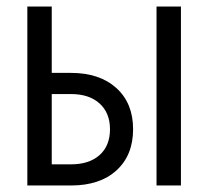

<svg xmlns="http://www.w3.org/2000/svg" viewBox="-20 -570 640 590"><path d="M64 0V-550H139V-346H198Q286 -346 337.5 -299.5Q389 -253 389 -173Q389 -93 338 -46.5Q287 0 198 0ZM461 0V-550H536V0ZM139 -65H198Q254 -65 286 -93.5Q318 -122 318 -173Q318 -223 286 -252Q254 -281 198 -281H139Z"/></svg>

Font: JetBrains Mono NL Light
Style: Regular
Weight: 300
Monospace: yes
Designer: Philipp Nurullin, Konstantin Bulenkov
Foundry: JetBrains
Version: Version 2.305; ttfautohint (v1.8.4.7-5d5b)